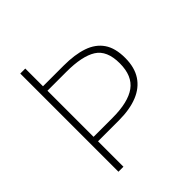

<svg xmlns="http://www.w3.org/2000/svg" viewBox="-195 -865 1004 1004"><g transform="rotate(-45 307.0 -363.0)"><path d="M110 0V-726H147V-595H300Q382 -595 439 -575.5Q496 -556 526 -512.5Q556 -469 556 -396Q556 -326 526 -280Q496 -234 439 -211Q382 -188 300 -188H147V0ZM147 -221H287Q403 -221 459.5 -262Q516 -303 516 -396Q516 -491 459.5 -526.5Q403 -562 287 -562H147Z"/></g></svg>

Font: Noto Sans SC Thin Thin
Style: Regular
Weight: 250
Version: Version 2.004-H2;hotconv 1.0.118;makeotfexe 2.5.65603